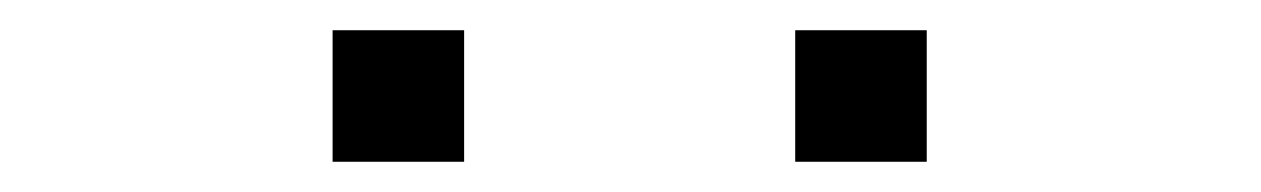

<svg xmlns="http://www.w3.org/2000/svg" viewBox="-20 -712 834 127"><path d="M200 -605V-692H287V-605ZM506 -605V-692H593V-605Z"/></svg>

Font: Panamera Medium
Style: Regular
Weight: 500
Designer: Bastien Sozeau
Foundry: NBR — Bastien Sozeau
Version: Version 3.002; ttfautohint (v1.8.4.7-5d5b);gftools[0.9.33]